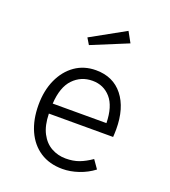

<svg xmlns="http://www.w3.org/2000/svg" viewBox="-147 -912 908 1028"><g transform="rotate(20 307.5 -398.0)"><path d="M158.5 -243.6Q160 -175.9 182.8 -132.6Q205.6 -89.2 243.1 -68.7Q280.5 -48.2 324.6 -48.2Q367.2 -48.2 400.3 -60.5Q433.3 -72.8 469.7 -97.9L503.1 -50.3Q465.6 -21.5 418.7 -5.6Q371.8 10.3 327.2 10.3Q252.8 10.3 199.7 -24.6Q146.7 -59.5 118.5 -122.3Q90.3 -185.1 90.3 -268.7Q90.3 -350.8 119 -413.8Q147.7 -476.9 198.7 -512.6Q249.7 -548.2 317.4 -548.2Q415.4 -548.2 470.8 -478.2Q526.2 -408.2 526.2 -287.7Q526.2 -273.8 525.6 -262.8Q525.1 -251.8 524.6 -243.6ZM319 -488.7Q253.8 -488.7 209.5 -442.6Q165.1 -396.4 159.5 -301H465.6Q463.6 -395.9 423.1 -442.3Q382.6 -488.7 319 -488.7ZM407.7 -805.6 440.5 -746.2 234.4 -661.5 212.8 -697.4Z"/></g></svg>

Font: Fira Code Light
Style: Regular
Weight: 300
Monospace: yes
Designer: Carrois Corporate, Edenspiekermann AG, Nikita Prokopov
Foundry: Carrois Corporate, Edenspiekermann AG, Nikita Prokopov
Version: Version 6.000; ttfautohint (v1.8.2) -l 8 -r 50 -G 200 -x 14 